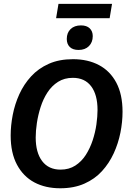

<svg xmlns="http://www.w3.org/2000/svg" viewBox="-20 -972 672 1004"><path d="M295 12.5Q217.5 12.5 159.6 -18.3Q101.7 -49.2 68.8 -110.8Q35.8 -172.5 35.8 -263.3Q35.8 -315.8 46.7 -371.7Q57.5 -427.5 81.2 -479.6Q105 -531.7 142.9 -572.9Q180.8 -614.2 235 -638.3Q289.2 -662.5 361.7 -662.5Q439.2 -662.5 497.5 -631.7Q555.8 -600.8 588.3 -539.6Q620.8 -478.3 620.8 -387.5Q620.8 -334.2 609.6 -277.9Q598.3 -221.7 574.6 -170Q550.8 -118.3 513.3 -77.1Q475.8 -35.8 421.2 -11.7Q366.7 12.5 295 12.5ZM296.7 -85Q340.8 -85 373.8 -106.2Q406.7 -127.5 428.8 -162.1Q450.8 -196.7 464.6 -238.3Q478.3 -280 484.2 -321.7Q490 -363.3 490 -396.7Q490 -476.7 456.7 -520.8Q423.3 -565 360.8 -565Q316.7 -565 283.8 -544.2Q250.8 -523.3 228.3 -488.8Q205.8 -454.2 192.5 -412.5Q179.2 -370.8 172.9 -329.2Q166.7 -287.5 166.7 -253.3Q166.7 -174.2 200.4 -129.6Q234.2 -85 296.7 -85ZM273.3 -876.7 285.8 -951.7H565.8L553.3 -876.7ZM390.8 -710.8Q360.8 -710.8 345 -726.2Q329.2 -741.7 329.2 -768.3Q329.2 -800.8 349.2 -820Q369.2 -839.2 403.3 -839.2Q433.3 -839.2 449.2 -823.8Q465 -808.3 465 -783.3Q465 -750.8 445 -730.8Q425 -710.8 390.8 -710.8Z"/></svg>

Font: Familjen Grotesk SemiBold
Style: Italic
Weight: 600
Italic angle: -9.46201°
Designer: Anders Wikstroem, Jonas Baeckman, Matilda Gysing, Kristian Moeller
Foundry: Familjen STHLM AB
Version: Version 2.002